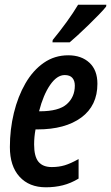

<svg xmlns="http://www.w3.org/2000/svg" viewBox="-20 -786 472 816"><path d="M175 10Q104 10 63 -35Q22 -80 22 -161Q22 -236 39 -306Q56 -376 88 -431.5Q120 -487 166 -519Q212 -551 270 -551Q326 -551 360 -519.5Q394 -488 394 -430Q394 -337 325.5 -286.5Q257 -236 139 -236H131Q125 -204 125 -172Q125 -121 143.5 -98.5Q162 -76 200 -76Q230 -76 255 -83.5Q280 -91 314 -110V-27Q281 -7 247 1.5Q213 10 175 10ZM149 -313Q230 -313 264 -343.5Q298 -374 298 -422Q298 -443 287.5 -455Q277 -467 255 -467Q222 -467 193 -425Q164 -383 146 -313ZM204 -616Q236 -655 263.5 -693Q291 -731 312 -766H432L431 -758Q420 -744 399.5 -723Q379 -702 355.5 -679Q332 -656 310.5 -636.5Q289 -617 276 -606H203Z"/></svg>

Font: Noto Sans ExtraCondensed SemiBold
Style: Italic
Weight: 600
Width: 2
Italic angle: -12°
Designer: Monotype Design Team
Foundry: Monotype Imaging Inc.
Version: Version 2.013; ttfautohint (v1.8.4.7-5d5b)